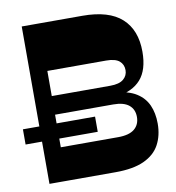

<svg xmlns="http://www.w3.org/2000/svg" viewBox="-82 -803 805 877"><g transform="rotate(-10 321.0 -365.0)"><path d="M120.1 0V-155.6H422.9Q474.1 -155.6 498.8 -176Q523.4 -196.4 523.4 -232.1Q523.4 -267 499.4 -286.9Q475.3 -306.7 426.9 -306.7H132.9V-393.1H428.3Q470.1 -393.1 489.7 -409.6Q509.3 -426 509.3 -451.4Q509.3 -478 490.5 -493.9Q471.7 -509.7 429.4 -509.7H120.1V-730H358.1Q480.9 -730 540.4 -675.9Q599.9 -621.9 599.9 -521.3Q599.9 -436.9 561.3 -393.1Q522.7 -349.4 447.6 -339.7L445.9 -358.4Q506 -353.7 542.2 -331Q578.4 -308.3 595 -271.4Q611.6 -234.6 611.6 -185.4Q611.6 -130.3 589 -88.3Q566.4 -46.3 516.1 -23.1Q465.9 0 383.6 0ZM0.7 -195.9V-266.4H335.3V-195.9ZM76.9 0V-730H156.9V0Z"/></g></svg>

Font: Savate ExtraLight
Style: Regular
Weight: 200
Designer: Max Esnée
Foundry: Plomb Type
Version: Version 2.000